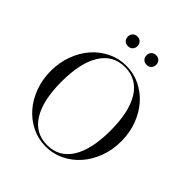

<svg xmlns="http://www.w3.org/2000/svg" viewBox="-240 -1042 1213 1213"><g transform="rotate(45 367.0 -435.0)"><path d="M367 -706Q433 -706 490.5 -678Q548 -650 590.5 -601.5Q633 -553 657.5 -487Q682 -421 682 -345Q682 -269 657.5 -203Q633 -137 590.5 -88.5Q548 -40 490.5 -12Q433 16 367 16Q301 16 243.5 -12Q186 -40 143.5 -88.5Q101 -137 76.5 -203Q52 -269 52 -345Q52 -421 76.5 -487Q101 -553 143.5 -601.5Q186 -650 243.5 -678Q301 -706 367 -706ZM148 -345Q148 -177 204.5 -87Q261 3 367 3Q473 3 529.5 -87Q586 -177 586 -345Q586 -513 529.5 -603.5Q473 -694 367 -694Q261 -694 204.5 -603.5Q148 -513 148 -345ZM243 -843Q243 -861 254.5 -873.5Q266 -886 286 -886Q306 -886 317.5 -873.5Q329 -861 329 -843Q329 -825 317.5 -812.5Q306 -800 286 -800Q266 -800 254.5 -812.5Q243 -825 243 -843ZM410 -843Q410 -861 421.5 -873.5Q433 -886 453 -886Q473 -886 484.5 -873.5Q496 -861 496 -843Q496 -825 484.5 -812.5Q473 -800 453 -800Q433 -800 421.5 -812.5Q410 -825 410 -843Z"/></g></svg>

Font: Libre Caslon Display
Style: Regular
Weight: 400
Designer: Pablo Impallari, Rodrigo Fuenzalida
Foundry: Pablo Impallari, Rodrigo Fuenzalida
Version: Version 1.002; ttfautohint (v1.5)